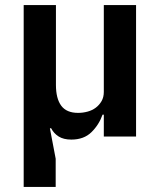

<svg xmlns="http://www.w3.org/2000/svg" viewBox="-20 -542 633 762"><path d="M74 200V-522H202V-205Q202 -151 223 -122.5Q244 -94 290 -94Q309 -94 327.5 -99Q346 -104 360 -114.5Q374 -125 383 -140.5Q392 -156 392 -177V-522H520V0H392V-87H387Q373 -47 343 -17.5Q313 12 263 12Q232 12 212.5 -0.5Q193 -13 183 -33H178L201 88V200Z"/></svg>

Font: IBM Plex Sans Arabic SmBld
Style: Regular
Weight: 600
Designer: Mike Abbink, Paul van der Laan, Pieter van Rosmalen, Wael Morcos, Khajak Apelian
Foundry: Bold Monday
Version: Version 1.005